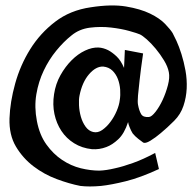

<svg xmlns="http://www.w3.org/2000/svg" viewBox="-20 -715 715 699"><path d="M434.6 -533.2 501 -520.5Q492.2 -460 488.3 -423.3Q484.4 -386.7 482.4 -367.2Q480.5 -343.8 482.4 -334Q486.3 -312.5 493.7 -299.8Q501 -287.1 522.5 -289.1Q532.2 -290 546.4 -308.1Q560.5 -326.2 572.3 -351.6Q584 -377 591.3 -404.8Q598.6 -432.6 594.7 -452.1Q590.8 -472.7 577.1 -495.1Q563.5 -517.6 546.9 -537.6Q530.3 -557.6 514.2 -571.8Q498 -585.9 489.3 -589.8Q480.5 -593.8 451.2 -602.1Q421.9 -610.4 384.3 -614.7Q346.7 -619.1 307.6 -614.3Q268.6 -609.4 240.2 -585.9Q211.9 -563.5 185.1 -530.8Q158.2 -498 139.2 -458Q120.1 -418 112.3 -371.6Q104.5 -325.2 114.3 -274.4Q124 -223.6 148.9 -189Q173.8 -154.3 206.1 -132.8Q238.3 -111.3 273.9 -102.5Q309.6 -93.8 341.8 -93.8Q367.2 -94.7 399.4 -102.5Q426.8 -108.4 463.9 -121.6Q501 -134.8 544.9 -158.2L558.6 -99.6Q491.2 -68.4 438 -55.2Q384.8 -42 347.7 -38.1Q304.7 -34.2 272.5 -38.1Q232.4 -45.9 186.5 -63Q140.6 -80.1 102.1 -109.4Q63.5 -138.7 38.1 -181.2Q12.7 -223.6 14.6 -284.2Q16.6 -343.8 35.2 -410.6Q53.7 -477.5 89.8 -535.6Q126 -593.8 180.7 -635.7Q235.4 -677.7 310.5 -688.5Q385.7 -700.2 438.5 -691.4Q491.2 -682.6 526.4 -665.5Q561.5 -648.4 581.1 -627.9Q600.6 -607.4 608.4 -594.7Q613.3 -585.9 622.6 -565.9Q631.8 -545.9 640.6 -518.1Q649.4 -490.2 655.3 -458Q661.1 -425.8 659.7 -393.1Q658.2 -360.4 647.9 -329.6Q637.7 -298.8 614.3 -275.4Q587.9 -249 565.4 -230.5Q545.9 -213.9 527.3 -202.6Q508.8 -191.4 501 -196.3Q480.5 -210.9 471.7 -219.7Q466.8 -224.6 462.9 -229.5Q460 -234.4 457 -240.2Q455.1 -245.1 451.7 -252.4Q448.2 -259.8 446.3 -270.5Q432.6 -228.5 410.6 -208Q388.7 -187.5 367.2 -179.7Q341.8 -169.9 314.5 -171.9Q278.3 -175.8 250 -193.4Q221.7 -210.9 203.6 -238.3Q185.5 -265.6 178.2 -299.8Q170.9 -334 176.8 -372.1Q182.6 -410.2 200.2 -441.4Q217.8 -472.7 240.7 -495.6Q263.7 -518.6 289.6 -530.8Q315.4 -543 338.9 -542Q356.4 -541 374 -532.2Q388.7 -524.4 404.3 -509.8Q419.9 -495.1 431.6 -467.8ZM319.3 -234.4Q335.9 -230.5 352.1 -241.7Q368.2 -252.9 381.8 -271Q395.5 -289.1 404.8 -311Q414.1 -333 416 -350.6Q418.9 -368.2 417.5 -388.7Q416 -409.2 409.2 -427.2Q402.3 -445.3 389.2 -458Q376 -470.7 355.5 -472.7Q329.1 -473.6 304.2 -444.8Q279.3 -416 269.5 -367.2Q266.6 -353.5 267.6 -332Q268.6 -310.5 274.4 -290Q280.3 -269.5 291.5 -253.9Q302.7 -238.3 319.3 -234.4Z"/></svg>

Font: Irish Growler
Style: Regular
Weight: 400
Designer: Squid
Foundry: Font Diner, Inc DBA Sideshow
Version: Version 1.000